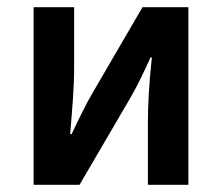

<svg xmlns="http://www.w3.org/2000/svg" viewBox="-20 -511 614 531"><path d="M73 -491V0H200L338 -236C356 -266 378 -311 396 -352H400C392 -278 389 -220 389 -170V0H501V-491H374L236 -254C218 -224 196 -178 178 -140H174C180 -212 185 -268 185 -322V-491Z"/></svg>

Font: DAIFUKU Sans Semibold
Style: Regular
Weight: 600
Designer: Original font ‘Source Sans 3’ : Paul D. Hunt
Foundry: Daifuku
Version: Version 1.000